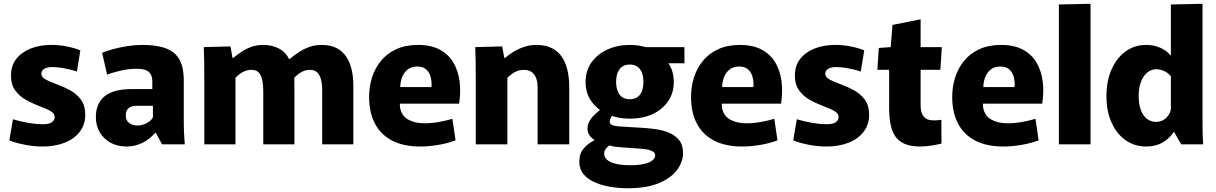

<svg xmlns="http://www.w3.org/2000/svg" viewBox="-20 -772 6507 1027"><path d="M206.8 11.7Q160.3 11.7 111.2 1.9Q62 -7.8 29.8 -21.2L49.3 -134.2Q67 -128.7 93.7 -122.5Q120.3 -116.3 150.6 -111.9Q180.8 -107.5 208.7 -107.5Q242.5 -107.5 257.6 -118.3Q272.7 -129.2 272.7 -146.2Q272.7 -161 259.7 -171.3Q246.7 -181.7 226 -190.3Q205.3 -199 181.2 -208.2Q149.2 -220.7 116.3 -239.3Q83.5 -258 61.2 -288.8Q38.8 -319.7 38.8 -368.3Q38.8 -420.3 66.8 -456.4Q94.7 -492.5 143.3 -512.1Q192 -531.7 253.5 -531.7Q298 -531.7 339.5 -523.2Q381 -514.7 409.8 -502.5L391.2 -389.5Q375.7 -394.8 352.7 -400.4Q329.7 -406 305 -409.7Q280.3 -413.3 259 -413.3Q233.8 -413.3 217.6 -404.4Q201.3 -395.5 201.3 -377.3Q201.3 -364.2 213 -354.6Q224.7 -345 244.4 -337Q264.2 -329 287 -319.8Q320.2 -308.2 354.8 -289.2Q389.5 -270.3 412.7 -239.2Q436 -208 436 -157.5Q436 -106.3 407.3 -68.2Q378.7 -30 327.3 -9.2Q276 11.7 206.8 11.7Z M656.5 11.7Q608.2 11.7 571.2 -8.7Q534.2 -29.2 513.4 -64.7Q492.7 -100.3 492.7 -145.3Q492.7 -183.8 505.4 -212.2Q518.2 -240.7 542.5 -259.3Q566.8 -278 602.5 -286.7Q638.2 -295.5 683.2 -295.5H794.7V-337.5Q794.7 -352.2 790.8 -364.2Q787 -376.2 777.9 -385.5Q768.8 -394.8 752.6 -399.5Q736.3 -404.2 711.5 -404.2Q668.3 -404.2 625.9 -394.3Q583.5 -384.3 552.8 -373.2L526.2 -489.5Q550.8 -500.2 585.8 -509.5Q620.7 -518.8 661.1 -525.3Q701.5 -531.7 741.5 -531.7Q805.8 -531.7 849 -519.4Q892.2 -507.2 917 -483.1Q941.8 -459 952.4 -423.6Q963 -388.2 963 -342.7V-121.5Q963 -90.2 964.7 -56.9Q966.5 -23.7 968.3 0H847L813.2 -61.8H810.5Q780.2 -26.2 740.4 -7.3Q700.7 11.7 656.5 11.7ZM716.5 -100.7Q739 -100.7 763.7 -112.8Q788.3 -125 798 -144.7V-206H711.8Q701.3 -206 690.8 -204Q680.3 -202 671.7 -196.6Q663 -191.2 657.8 -180.8Q652.7 -170.5 652.7 -154Q652.7 -128.2 670.3 -114.4Q688 -100.7 716.5 -100.7Z M1072.8 -349.3Q1072.8 -396.8 1072.3 -436.9Q1071.8 -477 1070 -520L1212.7 -523.8L1223.7 -462.5H1228.2Q1245.7 -477.2 1268.8 -493.1Q1292 -509 1321.8 -520.3Q1351.7 -531.7 1387.5 -531.7Q1436.7 -531.7 1473.1 -511.8Q1509.5 -492 1526 -456.3H1529.5Q1552 -475.2 1577.8 -492.4Q1603.7 -509.7 1634.1 -520.7Q1664.5 -531.7 1700.5 -531.7Q1748.5 -531.7 1780.8 -514.7Q1813.2 -497.7 1832.7 -467.8Q1852.3 -437.8 1861.2 -398.4Q1870 -359 1870 -314.8V0H1703.3V-288.5Q1703.3 -321.5 1697.3 -345.8Q1691.3 -370.2 1677.3 -384.3Q1663.3 -398.3 1637.7 -398.3Q1616.8 -398.3 1599.4 -390.1Q1582 -381.8 1567.9 -369.5Q1553.8 -357.2 1544 -344.3L1553.5 -387.7Q1554.2 -357.5 1554.5 -337.3Q1554.8 -317 1554.8 -287.7V0H1388.2V-284.8Q1388.2 -315.5 1383.3 -341.1Q1378.5 -366.7 1365.3 -382.5Q1352.2 -398.3 1325.3 -398.3Q1305.5 -398.3 1289.2 -391.5Q1272.8 -384.7 1260.3 -374.8Q1247.8 -365 1239.5 -356V0H1072.8Z M2227.8 11.7Q2139.2 11.7 2078.3 -19.5Q2017.5 -50.7 1985.9 -110.1Q1954.3 -169.5 1954.3 -253.7Q1954.3 -308 1969.9 -357.4Q1985.5 -406.8 2017.8 -446.5Q2050.2 -486.2 2099.7 -508.9Q2149.2 -531.7 2216.3 -531.7Q2285.3 -531.7 2332.2 -506.6Q2379 -481.5 2404.9 -437.9Q2430.8 -394.3 2438.2 -337.6Q2445.7 -280.8 2435.7 -217.5H2043.5L2134.3 -284.8Q2111.7 -224.2 2122.1 -186.2Q2132.5 -148.3 2167.2 -130.4Q2201.8 -112.5 2251.3 -112.5Q2288.5 -112.5 2328.6 -119.7Q2368.7 -127 2399.8 -136.5L2416.7 -21.2Q2374.3 -5.3 2324.1 3.2Q2273.8 11.7 2227.8 11.7ZM2044.5 -306.3H2287.5Q2288.5 -310.7 2288.5 -313.7Q2288.5 -316.7 2288.5 -319.5Q2288.5 -344.8 2281.5 -366.6Q2274.5 -388.3 2257.6 -402.3Q2240.7 -416.2 2211 -416.2Q2175.8 -416.2 2154 -394.8Q2132.2 -373.3 2124.6 -339.3Q2117 -305.3 2124.3 -268.3Z M2524.8 -347.5Q2524.8 -396.8 2524.3 -439.8Q2523.8 -482.8 2522 -520L2666.3 -523.8L2677.3 -462.5H2681.8Q2698.3 -476.8 2723.3 -492.8Q2748.3 -508.8 2780.2 -520.2Q2812.2 -531.7 2849.7 -531.7Q2898 -531.7 2931.7 -514.7Q2965.3 -497.7 2985.5 -467.6Q3005.7 -437.5 3015.2 -396.8Q3024.8 -356.2 3024.8 -308.8V0H2855.7V-304.8Q2855.7 -329.2 2850.3 -346.8Q2845 -364.3 2835.4 -375.9Q2825.8 -387.5 2812.5 -392.9Q2799.2 -398.3 2783.2 -398.3Q2763.5 -398.3 2747.1 -392.2Q2730.7 -386 2717.7 -376.2Q2704.7 -366.3 2694 -356V0H2524.8Z M3348.2 -137.2Q3283.7 -137.2 3229.8 -161Q3176 -184.8 3144.2 -228.8Q3112.3 -272.8 3112.3 -333.7Q3112.3 -394.5 3144.2 -438.8Q3176 -483.2 3229.8 -507.4Q3283.7 -531.7 3348.2 -531.7Q3413.7 -531.7 3467 -507.4Q3520.3 -483.2 3552.2 -438.8Q3584 -394.5 3584 -333.7Q3584 -273.7 3553 -229.3Q3522 -184.8 3469.1 -161Q3416.2 -137.2 3348.2 -137.2ZM3348.2 -241.2Q3373 -241.2 3389.3 -252.3Q3405.7 -263.5 3413.6 -284.3Q3421.5 -305.2 3421.5 -333.7Q3421.5 -362.3 3413.6 -383.1Q3405.7 -403.8 3389.3 -415.3Q3373 -426.8 3348.2 -426.8Q3324.2 -426.8 3307.8 -415.3Q3291.5 -403.8 3283.6 -383.1Q3275.7 -362.3 3275.7 -333.7Q3275.7 -305.2 3284 -284.3Q3292.3 -263.5 3308.2 -252.3Q3324.2 -241.2 3348.2 -241.2ZM3337.3 235Q3292.3 235 3246.5 227.6Q3200.7 220.2 3162.6 203.8Q3124.5 187.3 3101.6 160.1Q3078.7 132.8 3078.7 93.2Q3078.7 49.7 3101.2 23.1Q3123.7 -3.5 3159.5 -21.8V-23.7Q3140 -36.7 3131.3 -51.3Q3122.5 -65.8 3122.5 -84.8Q3122.5 -115.8 3146 -143Q3169.5 -170.2 3200.2 -192.2L3263.5 -162.5Q3253.5 -153 3247.5 -142.7Q3241.5 -132.5 3241.5 -121.7Q3241.5 -109.2 3253.7 -103.5Q3266 -97.8 3290.3 -95.8L3419.8 -88Q3451.3 -86.2 3488.3 -81Q3525.3 -75.8 3558.2 -62.3Q3591 -48.8 3612.2 -22.9Q3633.5 3 3633.5 47.3Q3633.5 94.3 3601.3 137.4Q3569.2 180.5 3503.7 207.8Q3438.2 235 3337.3 235ZM3349.5 111.8Q3397.8 111.8 3427.5 104.3Q3457.2 96.8 3470.8 85Q3484.5 73.2 3484.5 60.2Q3484.5 48.8 3477.2 42.2Q3469.8 35.7 3456.8 31.5Q3443.8 27.3 3428.5 25.5Q3413.2 23.7 3397.2 22.7L3288.5 14.8Q3268.5 12.8 3254.6 10Q3240.7 7.2 3231.7 1.5L3243.5 3.3Q3232 9.8 3221.9 22Q3211.8 34.2 3211.8 48.7Q3211.8 65.5 3222 77.3Q3232.2 89.2 3250.5 96.8Q3268.8 104.3 3294.1 108.1Q3319.3 111.8 3349.5 111.8ZM3405.7 -520H3641V-433.7H3529.7Z M3949.8 11.7Q3861.2 11.7 3800.3 -19.5Q3739.5 -50.7 3707.9 -110.1Q3676.3 -169.5 3676.3 -253.7Q3676.3 -308 3691.9 -357.4Q3707.5 -406.8 3739.8 -446.5Q3772.2 -486.2 3821.7 -508.9Q3871.2 -531.7 3938.3 -531.7Q4007.3 -531.7 4054.2 -506.6Q4101 -481.5 4126.9 -437.9Q4152.8 -394.3 4160.2 -337.6Q4167.7 -280.8 4157.7 -217.5H3765.5L3856.3 -284.8Q3833.7 -224.2 3844.1 -186.2Q3854.5 -148.3 3889.2 -130.4Q3923.8 -112.5 3973.3 -112.5Q4010.5 -112.5 4050.6 -119.7Q4090.7 -127 4121.8 -136.5L4138.7 -21.2Q4096.3 -5.3 4046.1 3.2Q3995.8 11.7 3949.8 11.7ZM3766.5 -306.3H4009.5Q4010.5 -310.7 4010.5 -313.7Q4010.5 -316.7 4010.5 -319.5Q4010.5 -344.8 4003.5 -366.6Q3996.5 -388.3 3979.6 -402.3Q3962.7 -416.2 3933 -416.2Q3897.8 -416.2 3876 -394.8Q3854.2 -373.3 3846.6 -339.3Q3839 -305.3 3846.3 -268.3Z M4399.8 11.7Q4353.3 11.7 4304.2 1.9Q4255 -7.8 4222.8 -21.2L4242.3 -134.2Q4260 -128.7 4286.7 -122.5Q4313.3 -116.3 4343.6 -111.9Q4373.8 -107.5 4401.7 -107.5Q4435.5 -107.5 4450.6 -118.3Q4465.7 -129.2 4465.7 -146.2Q4465.7 -161 4452.7 -171.3Q4439.7 -181.7 4419 -190.3Q4398.3 -199 4374.2 -208.2Q4342.2 -220.7 4309.3 -239.3Q4276.5 -258 4254.2 -288.8Q4231.8 -319.7 4231.8 -368.3Q4231.8 -420.3 4259.8 -456.4Q4287.7 -492.5 4336.3 -512.1Q4385 -531.7 4446.5 -531.7Q4491 -531.7 4532.5 -523.2Q4574 -514.7 4602.8 -502.5L4584.2 -389.5Q4568.7 -394.8 4545.7 -400.4Q4522.7 -406 4498 -409.7Q4473.3 -413.3 4452 -413.3Q4426.8 -413.3 4410.6 -404.4Q4394.3 -395.5 4394.3 -377.3Q4394.3 -364.2 4406 -354.6Q4417.7 -345 4437.4 -337Q4457.2 -329 4480 -319.8Q4513.2 -308.2 4547.8 -289.2Q4582.5 -270.3 4605.7 -239.2Q4629 -208 4629 -157.5Q4629 -106.3 4600.3 -68.2Q4571.7 -30 4520.3 -9.2Q4469 11.7 4399.8 11.7Z M4902 11.7Q4851.2 11.7 4818.6 -2.7Q4786 -17 4768.2 -43.8Q4750.3 -70.7 4743.2 -108.9Q4736 -147.2 4736 -196V-398.7H4673L4680.8 -515.5L4744.3 -520L4754 -638.7L4904.3 -668.8V-520H5017.8L5010 -398.7H4904.3V-211.2Q4904.3 -184.8 4910.9 -166.5Q4917.5 -148.2 4932.5 -138.2Q4947.5 -128.2 4973.8 -128.2Q4985.3 -128.2 4995.5 -128.8Q5005.7 -129.5 5015.3 -131.2L5016 -4.2Q5000 0.3 4966.4 6Q4932.8 11.7 4902 11.7Z M5346.8 11.7Q5258.2 11.7 5197.3 -19.5Q5136.5 -50.7 5104.9 -110.1Q5073.3 -169.5 5073.3 -253.7Q5073.3 -308 5088.9 -357.4Q5104.5 -406.8 5136.8 -446.5Q5169.2 -486.2 5218.7 -508.9Q5268.2 -531.7 5335.3 -531.7Q5404.3 -531.7 5451.2 -506.6Q5498 -481.5 5523.9 -437.9Q5549.8 -394.3 5557.2 -337.6Q5564.7 -280.8 5554.7 -217.5H5162.5L5253.3 -284.8Q5230.7 -224.2 5241.1 -186.2Q5251.5 -148.3 5286.2 -130.4Q5320.8 -112.5 5370.3 -112.5Q5407.5 -112.5 5447.6 -119.7Q5487.7 -127 5518.8 -136.5L5535.7 -21.2Q5493.3 -5.3 5443.1 3.2Q5392.8 11.7 5346.8 11.7ZM5163.5 -306.3H5406.5Q5407.5 -310.7 5407.5 -313.7Q5407.5 -316.7 5407.5 -319.5Q5407.5 -344.8 5400.5 -366.6Q5393.5 -388.3 5376.6 -402.3Q5359.7 -416.2 5330 -416.2Q5294.8 -416.2 5273 -394.8Q5251.2 -373.3 5243.6 -339.3Q5236 -305.3 5243.3 -268.3Z M5644 -748 5813.2 -751.8V0H5644Z M6111.3 11.7Q6048 11.7 6000 -22.6Q5952 -56.8 5925.2 -117.6Q5898.3 -178.3 5898.3 -256.5Q5898.3 -338.3 5925.3 -399.9Q5952.3 -461.5 6000.2 -496.6Q6048 -531.7 6111.3 -531.7Q6151.7 -531.7 6186.3 -516.5Q6221 -501.3 6241 -476.3H6243V-748L6412.2 -751.8V-158.8Q6412.2 -139.2 6412.2 -108.2Q6412.3 -77.3 6413.2 -47.7Q6414.2 -18.2 6415.8 0H6297.8L6260.7 -65.7H6258.7Q6233.7 -29.5 6197.1 -8.9Q6160.5 11.7 6111.3 11.7ZM6163.3 -120Q6196.5 -120 6218.2 -141.6Q6239.8 -163.2 6243 -189V-363.7Q6228.3 -382.7 6206.3 -392.2Q6184.3 -401.7 6165.5 -401.7Q6138.5 -401.7 6117 -384.3Q6095.5 -366.8 6083.2 -335Q6070.8 -303.2 6070.8 -258.2Q6070.8 -212.5 6083.1 -181.5Q6095.3 -150.5 6116.3 -135.2Q6137.3 -120 6163.3 -120Z"/></svg>

Font: Murecho Thin
Style: Regular
Weight: 100
Designer: Neil Summerour
Foundry: Positype
Version: Version 1.010